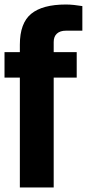

<svg xmlns="http://www.w3.org/2000/svg" viewBox="-20 -831 385 851"><path d="M68 0V-487H0V-600H68V-633Q68 -728.5 118.2 -769.8Q168.5 -811 272 -811Q289.5 -811 308.2 -809Q327 -807 345 -804V-695Q327 -695 308.5 -695Q290 -695 272 -695Q246.5 -695 232.2 -682Q218 -669 218 -645V-600H320V-487H218V0Z"/></svg>

Font: Big Shoulders Display Thin Black
Style: Regular
Weight: 900
Version: Version 2.002